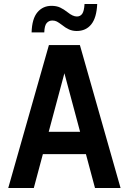

<svg xmlns="http://www.w3.org/2000/svg" viewBox="-20 -934 640 954"><path d="M21 0 223 -710H377L579 0H452L407 -168H193L148 0ZM300 -570 222 -279H378ZM361 -780Q340 -780 322.5 -788Q305 -796 288 -810Q272 -822 262.5 -827Q253 -832 240 -832Q223 -832 212 -819.5Q201 -807 200 -773H137Q139 -841 166 -873Q193 -905 236 -905Q261 -905 279 -896.5Q297 -888 316 -873Q342 -852 362 -852Q379 -852 388.5 -865.5Q398 -879 400 -914H463Q460 -846 433.5 -813Q407 -780 361 -780Z"/></svg>

Font: Geist Mono SemiBold
Style: Regular
Weight: 600
Monospace: yes
Designer: Basement.studio, Andrés Briganti, Mateo Zaragoza
Foundry: Basement.studio, Vercel, Andrés Briganti, Guido Ferreyra, Mateo Zaragoza
Version: Version 1.500; ttfautohint (v1.8.4.7-5d5b)